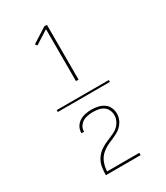

<svg xmlns="http://www.w3.org/2000/svg" viewBox="-244 -953 1063 1226"><g transform="rotate(-30 288.0 -340.0)"><path d="M295 -446H314V-850H295L185 -780L196 -766L295 -829ZM96 -333H480V-347H96ZM160 170H416V153H179Q180 119 192.5 87.5Q205 56 231.5 34.5Q258 13 289 0.5Q320 -12 350 -28Q380 -44 399 -73Q418 -102 418 -136Q418 -159 408 -181Q398 -203 378 -216Q358 -229 335 -234Q312 -239 289 -239Q266 -239 243.5 -234.5Q221 -230 201.5 -218Q182 -206 170.5 -186Q159 -166 159 -143Q159 -141 159 -140H178Q178 -141 178 -142Q178 -168 195.5 -188Q213 -208 238 -214.5Q263 -221 289 -221Q308 -221 328 -217.5Q348 -214 365 -203Q382 -192 390.5 -173.5Q399 -155 399 -136Q399 -106 381.5 -80Q364 -54 337 -40.5Q310 -27 282 -16Q254 -5 229 12Q204 29 187 54.5Q170 80 165 110Q160 140 160 170Z"/></g></svg>

Font: Iosevka Sparkle Thin
Style: Regular
Weight: 100
Designer: Belleve Invis
Foundry: Belleve Invis
Version: Version 4.5.0; ttfautohint (v1.8.3)